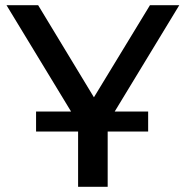

<svg xmlns="http://www.w3.org/2000/svg" viewBox="-20 -720 716 740"><path d="M551 -290H422L671 -700H558L342 -345L127 -700H5L254 -290H119V-213H281V0H395V-213H551Z"/></svg>

Font: Montserrat-Alt1 SemBd
Style: Regular
Weight: 600
Designer: Differentunic
Foundry: Differentunic
Version: Version 7.222